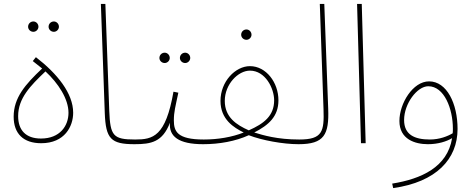

<svg xmlns="http://www.w3.org/2000/svg" viewBox="-20 -734 2440 984"><path d="M256 -571C270 -571 282 -583 282 -597C282 -612 270 -624 256 -624C241 -624 229 -612 229 -597C229 -583 241 -571 256 -571ZM151 -571C165 -571 177 -583 177 -597C177 -612 165 -624 151 -624C136 -624 124 -612 124 -597C124 -583 136 -571 151 -571Z M191 0C312 0 355 -87 355 -156C355 -256 273 -357 164 -441L148 -421L196 -383C109 -301 50 -233 50 -136C50 -49 100 0 191 0ZM190 -24C112 -24 73 -67 73 -139C73 -230 135 -294 213 -368C279 -307 331 -227 331 -156C331 -89 287 -24 190 -24Z M669 5C677 5 683 -2 683 -8C683 -14 680 -19 672 -19C560 -19 545 -38 540 -165L520 -714H497L517 -154C522 -23 548 5 669 5Z M929 -411C943 -411 955 -423 955 -437C955 -452 943 -464 929 -464C914 -464 902 -452 902 -437C902 -423 914 -411 929 -411ZM824 -411C838 -411 850 -423 850 -437C850 -452 838 -464 824 -464C809 -464 797 -452 797 -437C797 -423 809 -411 824 -411Z M669 5C755 5 813 -6 851 -105C845 -35 895 5 1021 5C1029 5 1035 -2 1035 -8C1035 -14 1032 -19 1024 -19C888 -19 871 -61 871 -117C871 -161 879 -187 894 -259L869 -264C829 -34 764 -19 673 -19Z M1243 -530C1257 -530 1269 -542 1269 -556C1269 -571 1257 -583 1243 -583C1228 -583 1216 -571 1216 -556C1216 -542 1228 -530 1243 -530Z M1021 5C1104 5 1187 -10 1255 -41C1322 -15 1430 5 1510 5C1518 5 1524 -2 1524 -8C1524 -14 1521 -19 1513 -19C1401 -19 1328 -41 1283 -55C1357 -93 1407 -137 1407 -220C1407 -311 1344 -395 1261 -395C1186 -395 1110 -316 1110 -217C1110 -122 1178 -80 1229 -55C1169 -31 1096 -19 1025 -19ZM1132 -217C1132 -302 1200 -372 1261 -372C1340 -372 1385 -281 1385 -220C1385 -140 1332 -100 1255 -66C1192 -94 1132 -133 1132 -217Z M1510 5C1642 5 1667 -44 1662 -177L1642 -714H1619L1638 -175C1642 -60 1633 -19 1514 -19Z M1830 0H1854L1834 -714H1810Z M1995 230C2216 199 2325 81 2325 -73C2325 -203 2270 -317 2179 -317C2096 -317 2027 -204 2027 -114C2027 -20 2107 5 2173 5C2225 5 2269 -9 2297 -26C2273 123 2139 183 1990 207ZM2051 -119C2051 -203 2118 -292 2175 -292C2257 -292 2301 -176 2301 -75C2301 -67 2301 -59 2300 -51C2275 -36 2233 -19 2183 -19C2104 -19 2051 -44 2051 -119Z"/></svg>

Font: Noto Sans Arabic Thin
Style: Regular
Weight: 100
Designer: Monotype Design Team, Nadine Chahine, Nizar Qandah and Khaled Hosny
Foundry: Monotype Imaging Inc.
Version: Version 2.012